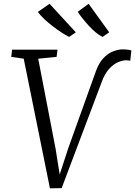

<svg xmlns="http://www.w3.org/2000/svg" viewBox="-20 -1012 732 1040"><path d="M250.5 8 108.5 -694 41 -704 45.5 -743H291.5L286.5 -704L187 -694L281 -207L309 -31L292 -32.5L350 -210L497.5 -621Q514 -669 539 -695.8Q564 -722.5 592 -733.5Q620 -744.5 643.5 -744.5Q661.5 -744.5 675 -742.5Q688.5 -740.5 691.5 -738L685.5 -682.5Q680.5 -684 675 -684.8Q669.5 -685.5 663.5 -685.5Q644 -685.5 619.2 -675Q594.5 -664.5 570.8 -638.5Q547 -612.5 530 -565.5L314 7ZM571.5 -837 535.5 -812Q517 -821 498.2 -836.8Q479.5 -852.5 461.8 -871.8Q444 -891 428.2 -910.8Q412.5 -930.5 401 -948L460 -991.5ZM390.5 -837 354.5 -812Q336 -821 312 -836.8Q288 -852.5 263.5 -871.5Q239 -890.5 218 -910.5Q197 -930.5 185 -947.5L248.5 -991.5Z"/></svg>

Font: Merriweather 24pt Light
Style: Italic
Weight: 300
Italic angle: -7.8°
Version: Version 2.101